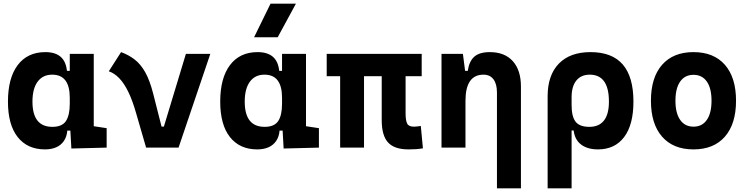

<svg xmlns="http://www.w3.org/2000/svg" viewBox="-20 -815 4142 1060"><path d="M228.5 9.8Q131.3 9.8 77.6 -58.3Q23.9 -126.5 23.9 -253.9Q23.9 -384.3 77.9 -455.8Q131.8 -527.3 230.5 -527.3Q284.7 -527.3 314.5 -501.7Q344.2 -476.1 349.6 -423.8H395.5L365.2 -274.9Q365.2 -338.9 341.1 -370.8Q316.9 -402.8 268.1 -402.8Q216.3 -402.8 187.7 -364Q159.2 -325.2 159.2 -253.9Q159.2 -114.7 269 -114.7Q322.8 -114.7 344 -146.7Q365.2 -178.7 365.2 -242.7V-267.1L400.4 -93.8H351.6Q348.6 -59.6 332.5 -36.4Q316.4 -13.2 290 -1.7Q263.7 9.8 228.5 9.8ZM374 4.9 365.2 -151.9V-254.4H497.6V-118.2L568.8 -107.4V0ZM365.2 -211.4V-517.6H497.6V-212.4Z M786.6 0 868.2 -116.2H884.8L1006.3 -517.6H1141.1L965.8 0ZM786.6 0 731.4 -190.4Q711.4 -260.7 688.2 -308.1Q665 -355.5 638.2 -383.3Q611.3 -411.1 580.6 -421.4L648.4 -527.3Q690.9 -511.7 723.9 -486.1Q756.8 -460.4 782 -415.8Q807.1 -371.1 825.7 -297.9L891.6 -38.6Z M1400.4 9.8Q1303.2 9.8 1249.5 -58.3Q1195.8 -126.5 1195.8 -253.9Q1195.8 -384.3 1249.8 -455.8Q1303.7 -527.3 1402.3 -527.3Q1456.5 -527.3 1486.3 -501.7Q1516.1 -476.1 1521.5 -423.8H1567.4L1537.1 -274.9Q1537.1 -338.9 1512.9 -370.8Q1488.8 -402.8 1439.9 -402.8Q1388.2 -402.8 1359.6 -364Q1331.1 -325.2 1331.1 -253.9Q1331.1 -114.7 1440.9 -114.7Q1494.6 -114.7 1515.9 -146.7Q1537.1 -178.7 1537.1 -242.7V-267.1L1572.3 -93.8H1523.4Q1520.5 -59.6 1504.4 -36.4Q1488.3 -13.2 1461.9 -1.7Q1435.5 9.8 1400.4 9.8ZM1545.9 4.9 1537.1 -151.9V-254.4H1669.4V-118.2L1740.7 -107.4V0ZM1537.1 -211.4V-517.6H1669.4V-212.4ZM1382.8 -609.4 1473.6 -794.9H1613.8L1513.2 -609.4Z M2235.4 9.8Q2157.1 9.8 2122.3 -28.6Q2087.4 -66.9 2087.4 -151.4V-517.6H2219.2V-189Q2219.2 -150.4 2227.7 -133.1Q2236.2 -115.7 2264.6 -115.7Q2272.9 -115.7 2282.1 -116.7Q2291.2 -117.7 2303.2 -119.6L2314.9 3.9Q2294.4 7.3 2277.8 8.5Q2261.2 9.8 2235.4 9.8ZM1857.9 0V-517.6H1989.7V0ZM1783.7 -394.5V-517.6H2308.1V-394.5Z M2723.6 224.6V-304.2Q2723.6 -351.6 2704.3 -377.2Q2685.1 -402.8 2649.3 -402.8Q2549.8 -402.8 2549.8 -258.3L2519.5 -423.8H2562.5Q2569.8 -476.1 2598.1 -501.7Q2626.5 -527.3 2684.1 -527.3Q2766.1 -527.3 2811 -477.5Q2856 -427.7 2856 -336.9V224.6ZM2417.5 0V-517.6H2535.6L2549.8 -408.2V0Z M3281.2 9.8Q3224.1 9.8 3188.7 -16.6Q3153.3 -43 3147 -94.7H3094.2L3135.7 -234.9Q3135.7 -171.4 3157.7 -143.1Q3179.7 -114.7 3233.9 -114.7Q3287.1 -114.7 3314.5 -149.7Q3341.8 -184.6 3341.8 -253.9Q3341.8 -328.6 3315.2 -365.7Q3288.6 -402.8 3236.3 -402.8Q3188 -402.8 3161.9 -370.4Q3135.7 -337.9 3135.7 -278.8L3003.4 -283.2Q3003.4 -399.9 3065.2 -463.6Q3127 -527.3 3240.2 -527.3Q3358.9 -527.3 3418 -459.2Q3477.1 -391.1 3477.1 -253.9Q3477.1 -126.5 3425.8 -58.3Q3374.5 9.8 3281.2 9.8ZM3003.4 224.6V-283.2H3135.7V224.6Z M3808.6 9.8Q3696.8 9.8 3635.3 -60.5Q3573.7 -130.9 3573.7 -258.8Q3573.7 -387.2 3635.3 -457.3Q3696.8 -527.3 3808.6 -527.3Q3920.5 -527.3 3982 -457.3Q4043.5 -387.2 4043.5 -258.8Q4043.5 -130.9 3982 -60.5Q3920.5 9.8 3808.6 9.8ZM3808.8 -115.7Q3856.4 -115.7 3882.3 -153.1Q3908.2 -190.5 3908.2 -258.9Q3908.2 -327.6 3882.3 -364.7Q3856.4 -401.9 3808.6 -401.9Q3761.2 -401.9 3735.1 -364.7Q3709 -327.5 3709 -258.8Q3709 -190.4 3735.1 -153.1Q3761.2 -115.7 3808.8 -115.7Z"/></svg>

Font: Cascadia Code
Style: Regular
Weight: 400
Monospace: yes
Designer: Aaron Bell
Foundry: Saja Typeworks
Version: Version 2106.017